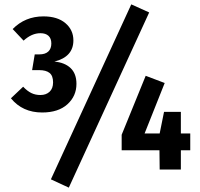

<svg xmlns="http://www.w3.org/2000/svg" viewBox="-20 -776 916 879"><path d="M316 -591Q316 -516 229 -494Q276 -490 303 -464.5Q330 -439 330 -392Q330 -336 288.5 -298.5Q247 -261 173 -261Q83 -261 30 -326L86 -379Q105 -359 123.5 -350Q142 -341 165 -341Q191 -341 207 -356Q223 -371 223 -399Q223 -429 207 -442Q191 -455 159 -455H127L139 -527H160Q187 -527 201 -540Q215 -553 215 -577Q215 -600 202 -612Q189 -624 165 -624Q125 -624 88 -590L38 -643Q95 -701 179 -701Q243 -701 279.5 -670Q316 -639 316 -591ZM663 -719 295 83 213 45 581 -756ZM851 -88H808V0H711L710 -88H537V-159L647 -429L734 -396L642 -165H711L731 -264H808V-165H851Z"/></svg>

Font: Fira Sans Condensed SemiBold
Style: Regular
Weight: 600
Width: 3
Designer: bBox Type GmbH & Carrois Corporate GbR & Edenspiekermann AG
Foundry: bBox Type GmbH & Carrois Corporate GbR & Edenspiekermann AG
Version: Version 4.301